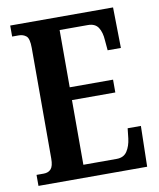

<svg xmlns="http://www.w3.org/2000/svg" viewBox="-81 -778 697 842"><g transform="rotate(-10 267.5 -357.0)"><path d="M22 0V-49H54Q75 -49 86.5 -62Q98 -75 98 -108V-601Q98 -643 84.5 -654Q71 -665 52 -665H22V-714H480L483 -533H424L420 -578Q418 -614 404 -635.5Q390 -657 358 -657H232V-402H425V-345H232V-57H380Q412 -57 427 -80Q442 -103 446 -136L451 -181H510L506 0Z"/></g></svg>

Font: Noto Serif Thai ExtraCondensed
Style: Bold
Weight: 700
Width: 2
Designer: Monotype Design Team
Foundry: Monotype Imaging Inc.
Version: Version 2.002; ttfautohint (v1.8.4.7-5d5b)